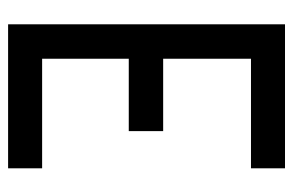

<svg xmlns="http://www.w3.org/2000/svg" viewBox="-145 -579 724 474"><g transform="rotate(90 217.0 -342.0)"><path d="M40 0V-683.6H395.5V-599.6H125V-382.8H303.7V-297.9H125V-84H395.5V0Z"/></g></svg>

Font: Post No Bills Colombo
Style: SemiBold
Weight: 700
Designer: Kosala Senevirathne, Siva Puranthara, Lasantha Premarathna, Tharique Azeez
Foundry: Mooniak
Version: Version 1.220 ; ttfautohint (v1.5)